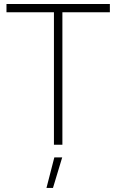

<svg xmlns="http://www.w3.org/2000/svg" viewBox="-20 -719 578 954"><path d="M12.2 -699.2H525.9V-658.2H290V0H248V-658.2H12.2ZM250 63H289.1L243.2 214.8H210.9Z"/></svg>

Font: Montserrat-Arabic ExtraLight
Style: Regular
Weight: 275
Designer: Mohamed Gaber
Foundry: Kief Type Foundry
Version: Version 5.008;PS 005.008;hotconv 1.0.88;makeotf.lib2.5.64775